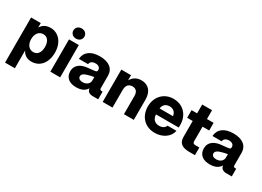

<svg xmlns="http://www.w3.org/2000/svg" viewBox="-23 -1592 3617 2653"><g transform="rotate(30 1785.5 -265.5)"><path d="M48.8 204.1H205.6V-76.7H207.5C235.4 -19 287.1 11.2 355 11.2C489.7 11.2 578.1 -96.2 578.1 -258.3C578.1 -416.5 487.3 -526.9 356.4 -526.9C289.6 -526.9 236.8 -500 205.6 -447.3H203.6V-515.6H48.8ZM312.5 -115.7C244.6 -115.7 198.7 -171.9 198.7 -258.3C198.7 -344.7 244.6 -400.9 312.5 -400.9C377.9 -400.9 419.4 -348.1 419.4 -258.3C419.4 -168.5 377.9 -115.7 312.5 -115.7Z M653.8 0H810.5V-515.6H653.8ZM731.9 -572.3C782.7 -572.3 819.8 -606.9 819.8 -653.8C819.8 -700.7 782.7 -734.9 731.9 -734.9C680.7 -734.9 644 -700.7 644 -653.8C644 -606.9 680.7 -572.3 731.9 -572.3Z M1065.9 8.8C1150.4 8.8 1203.6 -17.6 1235.8 -69.3H1237.8C1242.7 -24.4 1275.4 0 1330.6 0H1417V-122.6H1399.4C1379.9 -122.6 1371.6 -131.8 1371.6 -155.8V-348.1C1371.6 -460.4 1289.6 -526.9 1143.6 -526.9C997.6 -526.9 913.6 -460 906.7 -350.6H1053.2C1056.6 -387.7 1088.4 -412.1 1138.7 -412.1C1186.5 -412.1 1215.8 -388.7 1215.8 -351.1C1215.8 -332.5 1211.9 -322.8 1190.9 -318.4C1168.9 -314.5 1126 -310.1 1082 -306.2C983.4 -297.9 888.7 -255.4 888.7 -143.1C888.7 -41 962.9 8.8 1065.9 8.8ZM1111.8 -96.7C1067.4 -96.7 1038.1 -115.7 1038.1 -148.9C1038.1 -184.1 1070.8 -203.1 1115.7 -216.3C1150.9 -227.5 1182.1 -233.9 1217.3 -239.7V-187C1217.3 -133.8 1173.8 -96.7 1111.8 -96.7Z M1645.5 -283.2C1645.5 -357.9 1683.6 -392.1 1739.3 -392.1C1795.9 -392.1 1828.1 -356.9 1828.1 -292.5V0H1985.4V-323.7C1985.4 -452.1 1917 -526.9 1806.2 -526.9C1730.5 -526.9 1678.2 -492.2 1643.6 -433.6V-515.6H1488.8V0H1645.5Z M2322.8 11.7C2450.2 11.7 2552.2 -60.5 2571.8 -163.6H2429.2C2417 -127 2379.9 -103.5 2327.6 -103.5C2256.8 -103.5 2215.8 -147.9 2213.4 -218.8H2576.2V-261.2C2576.2 -417.5 2471.2 -527.3 2317.9 -527.3C2167 -527.3 2060.5 -415 2060.5 -257.3C2060.5 -100.6 2165 11.7 2322.8 11.7ZM2214.8 -314.9C2222.2 -374.5 2261.2 -410.2 2321.8 -410.2C2381.8 -410.2 2421.4 -374.5 2428.7 -314.9Z M2697.8 -656.2V-515.6H2609.4V-393.6H2697.8V-141.1C2697.8 -43.9 2751.5 0 2871.1 0H2960.9V-122.1H2903.8C2865.7 -122.1 2855 -132.8 2855 -167V-393.6H2960.9V-515.6H2855V-656.2Z M3197.3 8.8C3281.7 8.8 3335 -17.6 3367.2 -69.3H3369.1C3374 -24.4 3406.7 0 3461.9 0H3548.3V-122.6H3530.8C3511.2 -122.6 3502.9 -131.8 3502.9 -155.8V-348.1C3502.9 -460.4 3420.9 -526.9 3274.9 -526.9C3128.9 -526.9 3044.9 -460 3038.1 -350.6H3184.6C3188 -387.7 3219.7 -412.1 3270 -412.1C3317.9 -412.1 3347.2 -388.7 3347.2 -351.1C3347.2 -332.5 3343.3 -322.8 3322.3 -318.4C3300.3 -314.5 3257.3 -310.1 3213.4 -306.2C3114.7 -297.9 3020 -255.4 3020 -143.1C3020 -41 3094.2 8.8 3197.3 8.8ZM3243.2 -96.7C3198.7 -96.7 3169.4 -115.7 3169.4 -148.9C3169.4 -184.1 3202.1 -203.1 3247.1 -216.3C3282.2 -227.5 3313.5 -233.9 3348.6 -239.7V-187C3348.6 -133.8 3305.2 -96.7 3243.2 -96.7Z"/></g></svg>

Font: Raveo Display
Style: Bold
Weight: 700
Designer: Jakub Foglar, Rasmus Andersson (Inter)
Foundry: Jakubfoglar.com
Version: Version 1.100;Glyphs 3.2.3 (3260)